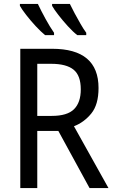

<svg xmlns="http://www.w3.org/2000/svg" viewBox="-20 -964 603 984"><path d="M84 0V-714H247Q485 -714 485 -513Q485 -428 448 -382.5Q411 -337 359 -317L536 0H439L279 -293H171V0ZM245 -370Q325 -370 359.5 -404.5Q394 -439 394 -506Q394 -577 357 -607Q320 -637 242 -637H171V-370ZM376 -784Q354 -801 328 -829.5Q302 -858 279.5 -887Q257 -916 247 -934V-944H338Q348 -923 362.5 -896Q377 -869 392.5 -842Q408 -815 422 -796V-784ZM211 -784Q189 -802 163 -830Q137 -858 114.5 -887Q92 -916 82 -934V-944H174Q191 -908 213.5 -867Q236 -826 257 -796V-784Z"/></svg>

Font: Noto Sans Mono SemiCondensed
Style: Regular
Weight: 400
Width: 4
Designer: Monotype Design Team
Foundry: Monotype Imaging Inc.
Version: Version 2.014